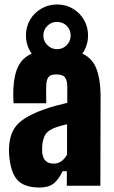

<svg xmlns="http://www.w3.org/2000/svg" viewBox="-20 -831 511 859"><path d="M157 8Q90 8 59 -24.5Q28 -57 21 -136Q19 -158 21 -180Q26 -242 60.5 -277Q95 -312 176 -341Q203 -351 228 -357.5Q253 -364 281 -371V-448Q280 -472 270.5 -485Q261 -498 232 -498Q207 -498 198 -487.5Q189 -477 187 -453Q187 -446 186.5 -429.5Q186 -413 186.5 -395.5Q187 -378 187 -369H41Q40 -374 39.5 -397Q39 -420 40 -436Q43 -497 62 -535Q81 -573 123 -591.5Q165 -610 236 -610Q311 -610 352 -589.5Q393 -569 410.5 -525.5Q428 -482 430 -412L429 0H279V-65H260Q242 -27 219.5 -9.5Q197 8 157 8ZM220 -99Q240 -99 255 -110Q270 -121 280 -139V-275Q242 -267 215 -255Q189 -243 180 -223.5Q171 -204 169 -180Q168 -162 169 -148Q174 -99 220 -99ZM235 -533Q197 -533 165 -551.5Q133 -570 114.5 -602Q96 -634 96 -672Q96 -711 114.5 -742.5Q133 -774 165 -792.5Q197 -811 235 -811Q274 -811 305.5 -792.5Q337 -774 355.5 -742.5Q374 -711 374 -672Q374 -634 355.5 -602Q337 -570 305.5 -551.5Q274 -533 235 -533ZM174 -672Q174 -647 192 -629Q210 -611 235 -611Q261 -611 278.5 -629Q296 -647 296 -672Q296 -698 278.5 -715.5Q261 -733 235 -733Q210 -733 192 -715.5Q174 -698 174 -672Z"/></svg>

Font: Big Shoulders Display Black
Style: Regular
Weight: 900
Designer: Patric King
Foundry: XO Type Co
Version: Version 1.000; ttfautohint (v1.8.2)